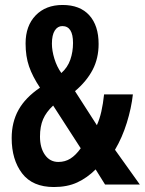

<svg xmlns="http://www.w3.org/2000/svg" viewBox="-20 -743 583 773"><path d="M232 -723Q302 -723 339.5 -681.5Q377 -640 377 -566Q377 -508 353 -462Q329 -416 282 -376L370 -239Q381 -263 388 -294Q395 -325 399 -363H515Q509 -308 490.5 -248.5Q472 -189 443 -140L543 0H403L365 -61Q331 -27 291 -8.5Q251 10 197 10Q111 10 69 -45Q27 -100 27 -187Q27 -251 54.5 -300.5Q82 -350 141 -390Q111 -435 97 -475.5Q83 -516 83 -568Q83 -639 123.5 -681Q164 -723 232 -723ZM231 -638Q212 -638 200.5 -620Q189 -602 189 -567Q189 -539 199 -506.5Q209 -474 227 -449Q252 -471 263 -502.5Q274 -534 274 -570Q274 -638 231 -638ZM194 -318Q166 -292 153.5 -263Q141 -234 141 -193Q141 -148 161 -119.5Q181 -91 215 -91Q242 -91 263.5 -104.5Q285 -118 305 -146Z"/></svg>

Font: Noto Sans Ethiopic ExtraCondensed SemiBold
Style: Regular
Weight: 600
Width: 2
Designer: Monotype Design Team
Foundry: Monotype Imaging Inc.
Version: Version 2.102; ttfautohint (v1.8.4.7-5d5b)